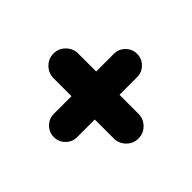

<svg xmlns="http://www.w3.org/2000/svg" viewBox="-124 -720 792 792"><g transform="rotate(-45 272.0 -324.0)"><path d="M200 -148V-259H97Q69 -259 49 -279Q29 -299 29 -327Q29 -355 49 -375Q69 -395 97 -395H200V-500Q200 -529 221 -550.5Q242 -572 272 -572Q302 -572 323 -550.5Q344 -529 344 -500V-395H447Q475 -395 495 -375Q515 -355 515 -327Q515 -299 495 -279Q475 -259 447 -259H344V-148Q344 -119 323 -97.5Q302 -76 272 -76Q242 -76 221 -97.5Q200 -119 200 -148Z"/></g></svg>

Font: Jellee Roman
Style: Regular
Weight: 400
Designer: Alfredo Marco Pradil
Foundry: Alfredo Marco Pradil
Version: Version 1.016;PS 001.016;hotconv 1.0.88;makeotf.lib2.5.64775